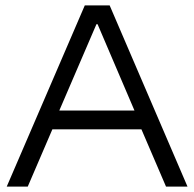

<svg xmlns="http://www.w3.org/2000/svg" viewBox="-20 -695 723 715"><path d="M5 0 295.8 -675H388.3L678.3 0H598.3L506.7 -213.3H175L83.3 0ZM200.8 -283.3H480.8L343.3 -605H339.2Z"/></svg>

Font: Funnel Display Light Light
Style: Regular
Weight: 300
Version: Version 1.000